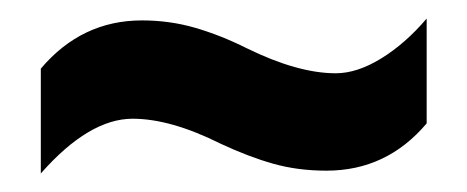

<svg xmlns="http://www.w3.org/2000/svg" viewBox="-20 -456 504 207"><path d="M218 -301Q164 -328 123 -328Q76 -328 24 -269V-382Q68 -434 133 -434Q163 -434 190.5 -426Q218 -418 246 -404Q301 -377 342 -377Q365 -377 391 -393Q417 -409 440 -436V-323Q397 -272 332 -272Q301 -272 274.5 -279.5Q248 -287 218 -301Z"/></svg>

Font: Noto Sans Gujarati UI ExtraCondensed
Style: Bold
Weight: 700
Width: 2
Designer: Jelle Bosma - Monotype Design Team, Universal Thirst
Foundry: Monotype Imaging Inc.
Version: Version 2.106; ttfautohint (v1.8.4.7-5d5b)